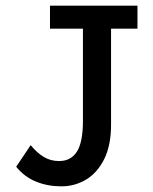

<svg xmlns="http://www.w3.org/2000/svg" viewBox="-20 -643 540 676"><path d="M194 13Q148 13 107 -3.5Q66 -20 37 -56L88 -132Q110 -105 134 -90.5Q158 -76 188 -76Q230 -76 251 -109.5Q272 -143 272 -217V-542H156V-623H464V-542H371V-211Q372 -133 347 -83Q322 -33 281 -9.5Q240 14 194 13Z"/></svg>

Font: Inconsolata SemiBold
Style: Regular
Weight: 600
Monospace: yes
Designer: Raph Levien, Cyreal, Brenton Simpson
Foundry: Raph Levien, Cyreal, Google
Version: Version 3.100; ttfautohint (v1.8.4.7-5d5b)